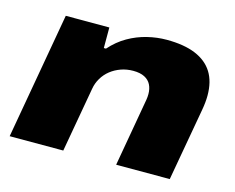

<svg xmlns="http://www.w3.org/2000/svg" viewBox="-81 -657 950 775"><g transform="rotate(15 394.0 -270.0)"><path d="M15 0 108 -528H290V-442H299Q330 -477 367.5 -498.5Q405 -520 446 -530Q487 -540 527 -540Q600 -540 648 -520Q696 -500 720 -461.5Q744 -423 744 -365Q744 -351 742.5 -336Q741 -321 738 -304L684 0H460L510 -285Q511 -291 511.5 -297Q512 -303 512 -309Q512 -331 503.5 -348Q495 -365 476.5 -374.5Q458 -384 429 -384Q402 -384 378 -375.5Q354 -367 335 -352Q316 -337 303.5 -316Q291 -295 287 -271L239 0Z"/></g></svg>

Font: Archivo Expanded Black
Style: Italic
Weight: 900
Width: 7
Italic angle: -10°
Designer: Hector Gatti
Foundry: Omnibus-Type
Version: Version 2.001